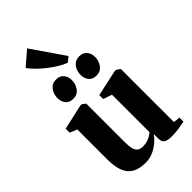

<svg xmlns="http://www.w3.org/2000/svg" viewBox="-308 -1114 1210 1210"><g transform="rotate(-45 296.5 -509.0)"><path d="M453.5 9.5Q420.5 9.5 402.5 -0.8Q384.5 -11 384.5 -40.5V-82Q368 -58 342.8 -36.8Q317.5 -15.5 286.8 -2.5Q256 10.5 222 10.5Q139.5 10.5 102 -33.8Q64.5 -78 64.5 -176.5V-443L16 -462.5V-498L185 -536H195.5L219.5 -518.5V-176Q219.5 -139.5 225 -117.2Q230.5 -95 244 -84.5Q257.5 -74 281.5 -74Q304 -74 321.2 -79.5Q338.5 -85 351.8 -93Q365 -101 374 -108.5V-443L315.5 -463V-498L489.5 -536H502L528 -518.5V-45.5L572.5 -40.5V-5Q554.5 -1.5 524 4Q493.5 9.5 453.5 9.5ZM183.5 -597Q150 -597 132.8 -618Q115.5 -639 115.5 -670.5Q115.5 -707 135.8 -733.8Q156 -760.5 191.5 -760.5H192.5Q225.5 -760.5 243 -739.2Q260.5 -718 260.5 -686.5Q260.5 -652 240.5 -624.5Q220.5 -597 184.5 -597ZM390 -597Q357 -597 339.5 -618Q322 -639 322 -670.5Q322 -707 342.2 -733.8Q362.5 -760.5 398.5 -760.5H399Q432.5 -760.5 449.8 -739.2Q467 -718 467 -686.5Q467 -652 447 -624.5Q427 -597 391 -597ZM319 -782.5Q294.5 -791.5 265 -809.2Q235.5 -827 205.5 -850.2Q175.5 -873.5 150 -898.5Q124.5 -923.5 108 -947L202 -1028L352.5 -809.5L320 -782.5Z"/></g></svg>

Font: Merriweather 96pt ExtraBold
Style: Regular
Weight: 800
Version: Version 2.100